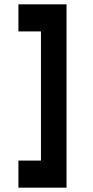

<svg xmlns="http://www.w3.org/2000/svg" viewBox="-20 -803 429 886"><path d="M287 -783V63H65V-62H169V-658H65V-783Z"/></svg>

Font: SUITE ExtraBold
Style: Regular
Weight: 800
Designer: Sun
Foundry: Sun
Version: Version 2.040